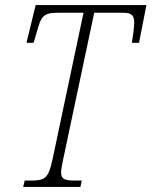

<svg xmlns="http://www.w3.org/2000/svg" viewBox="-20 -734 595 754"><path d="M71 0H296L301 -25H276C234 -25 220 -30 220 -58C220 -68 223 -84 228 -108L350 -684H461C497 -684 507 -675 507 -644C507 -627 503 -598 498 -566H526L555 -714H120L84 -566H112L125 -610C142 -672 150 -684 212 -684H308L186 -107C170 -33 156 -25 102 -25H77Z"/></svg>

Font: Noto Serif Condensed ExtraLight
Style: Italic
Weight: 200
Width: 3
Italic angle: -12°
Designer: Monotype Design Team
Foundry: Monotype Imaging Inc.
Version: Version 2.013